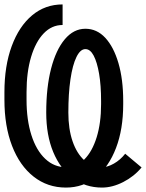

<svg xmlns="http://www.w3.org/2000/svg" viewBox="-20 -834 660 868"><path d="M366 -704Q418 -704 456 -663Q494 -622 515.5 -548.5Q537 -475 537 -377V-363Q537 -250 504.5 -165Q472 -80 414 -33Q356 14 278 14Q195 14 132 -35.5Q69 -85 34.5 -174.5Q0 -264 0 -383V-417Q0 -536 33 -625.5Q66 -715 125 -764.5Q184 -814 263 -814V-721Q214 -721 177.5 -683Q141 -645 120.5 -576.5Q100 -508 100 -417V-383Q100 -292 122 -223Q144 -154 184.5 -116Q225 -78 278 -78Q326 -78 361.5 -113.5Q397 -149 417 -213.5Q437 -278 437 -363V-377Q437 -448 428 -500.5Q419 -553 403.5 -582.5Q388 -612 366 -612Q343 -612 325.5 -576Q308 -540 298.5 -475.5Q289 -411 289 -325Q289 -251 308 -195.5Q327 -140 361.5 -109Q396 -78 441 -78Q466 -78 495 -94.5Q524 -111 546 -139L620 -77Q586 -36 537 -11Q488 14 441 14Q366 14 309 -28.5Q252 -71 220.5 -147Q189 -223 189 -325Q189 -439 211 -524Q233 -609 273 -656.5Q313 -704 366 -704Z"/></svg>

Font: Victor Mono
Style: Bold
Weight: 700
Monospace: yes
Designer: Rune Bjørnerås
Version: Version 1.561;gftools[0.9.30]